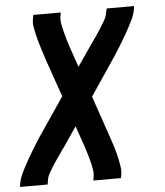

<svg xmlns="http://www.w3.org/2000/svg" viewBox="-62 -577 714 829"><g transform="rotate(-5 295.5 -162.5)"><path d="M-9 205 -6 187Q-3 170 4.5 153.5Q12 137 20.5 121Q29 105 38 89Q47 73 56.5 57.5Q66 42 75.5 26.5Q85 11 95 -4L207 -169L150 -332Q145 -347 140.5 -361.5Q136 -376 131.5 -390.5Q127 -405 123 -419.5Q119 -434 115.5 -449.5Q112 -465 109.5 -480.5Q107 -496 110 -512L113 -530H232L229 -512Q227 -499 229 -486Q231 -473 234 -461Q237 -449 240 -437Q243 -425 246.5 -413Q250 -401 254 -389Q258 -377 262 -365L288 -290L348 -377Q349 -379 350.5 -381Q352 -383 354 -386Q354 -386 354 -386Q354 -386 354 -386Q355 -387 356.5 -389Q358 -391 359 -393Q359 -393 359 -393Q359 -393 359 -394H360Q370 -408 379.5 -422Q389 -436 398 -450.5Q407 -465 416 -480.5Q425 -496 427 -512L431 -530H550L547 -512Q544 -495 536.5 -478.5Q529 -462 520.5 -446Q512 -430 503 -414Q494 -398 484.5 -382.5Q475 -367 465.5 -351.5Q456 -336 446 -321L335 -156L391 7Q396 22 401 36.5Q406 51 410.5 65.5Q415 80 419 94.5Q423 109 426 124.5Q429 140 431.5 155.5Q434 171 432 187L429 205H309L312 187Q314 174 312 161Q310 148 307.5 136Q305 124 301.5 112Q298 100 294.5 88Q291 76 287 64Q283 52 279 40L253 -35L194 52Q192 54 190.5 56Q189 58 187 61Q187 61 187 61Q187 61 187 61Q186 62 185 64Q184 66 182 68Q182 68 182 68Q182 68 182 69Q172 83 162 97Q152 111 143 125.5Q134 140 125 155.5Q116 171 114 187L111 205Z"/></g></svg>

Font: Iosevka Curly Extended Oblique
Style: Bold
Weight: 700
Width: 7
Italic angle: -9°
Monospace: yes
Designer: Belleve Invis
Foundry: Belleve Invis
Version: Version 11.1.0; ttfautohint (v1.8.3)